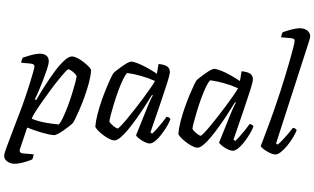

<svg xmlns="http://www.w3.org/2000/svg" viewBox="-65 -900 1964 1200"><g transform="rotate(5 917.5 -300.0)"><path d="M59.9 200Q36.7 200 16.8 187.5Q-3 175 -3 150.2Q-3 140.4 9 96.2Q21 52 39.7 -13.7Q58.4 -79.5 79.4 -153Q87.6 -182.1 97.5 -223.1Q107.5 -264.1 116.5 -304.8Q125.4 -345.5 131.2 -375.7Q137.1 -405.9 137.1 -413.5Q137.1 -425 130 -429Q123 -433 109.5 -433H52.6Q52.6 -441.8 55 -451.2Q57.4 -460.6 59.4 -465.4Q74.8 -472.4 95.6 -480.5Q116.5 -488.7 137 -494.3Q157.6 -500 170.9 -500Q196.8 -500 210.3 -487.2Q223.8 -474.4 223.8 -451.3Q223.8 -436 215.9 -403.2Q208 -370.4 197 -332Q186 -293.7 175.1 -261Q164.2 -228.2 158 -213L166 -208Q186 -251.5 212.1 -301.5Q238.2 -351.5 266.2 -397.2Q294.2 -442.8 320.7 -471.4Q347.2 -500 367.8 -500Q383.8 -500 404.2 -491Q424.6 -482 444.3 -469Q464 -456 477.5 -443.5Q490.9 -431 491.9 -425Q492.9 -389.8 485.3 -346.2Q477.7 -302.5 466.2 -258.5Q454.7 -214.5 442.2 -177Q429.7 -139.5 420.2 -115Q410.7 -90.5 407.7 -86.8Q401.7 -78.8 386.9 -64.8Q372.1 -50.8 354.5 -35.8Q336.8 -20.8 320.5 -10.4Q304.3 0 295.3 0Q263.8 0 216.5 -9.7Q169.2 -19.5 125.2 -32.7L92.4 102.9Q88.6 117.7 94.7 124.1Q100.7 130.5 113.7 130.5H180Q180 138.3 178.2 147.3Q176.5 156.4 174.5 162.8Q161.1 170 139.8 179Q118.5 187.9 96.8 194Q75.2 200 59.9 200ZM319.9 -69.1Q330.1 -80.4 341.8 -111.7Q353.5 -143 365 -183.2Q376.5 -223.5 385.4 -264Q394.4 -304.5 399.7 -335.9Q405 -367.3 405 -379.3Q400.3 -388.5 389 -397.5Q377.8 -406.5 366.6 -412.3Q355.4 -418 349.4 -418Q345.4 -418 329.6 -397.4Q313.9 -376.9 291.6 -343.6Q269.2 -310.3 245.7 -271.4Q222.1 -232.5 200.7 -195.4Q179.4 -158.4 165.1 -130.2Q150.7 -102 148.7 -90Q195.7 -76 241.4 -72.6Q287 -69.1 319.9 -69.1Z M672.5 0Q657.3 0 637.2 -9Q617 -18 597.1 -31Q577.1 -44 564 -56.5Q550.8 -69 548.8 -75Q548.6 -112 556.1 -156.3Q563.6 -200.7 575.1 -245.3Q586.6 -289.8 598.6 -327.4Q610.6 -365 620.1 -389.8Q629.6 -414.6 632.8 -418.6Q638 -425.4 652 -438.5Q665.9 -451.5 682.6 -465.8Q699.3 -480.1 714.5 -490.1Q729.7 -500 738.3 -500Q756.6 -500 783.7 -491.5Q810.7 -483 842.3 -468.8Q873.9 -454.5 903.6 -438.1L908.3 -500Q947.3 -500 965.4 -488.2Q983.5 -476.4 983.5 -451.3Q983.5 -436.4 972.1 -384.9Q960.8 -333.4 940.9 -253.3Q921.1 -173.1 895.3 -69.8L906.3 -62.8Q916.9 -73.4 931.5 -92.8Q946.1 -112.3 961.3 -134.7Q976.5 -157.1 987.5 -175.8Q996.3 -175.8 1003.5 -171.9Q1010.6 -168 1012.4 -163.2Q1007.2 -142.2 993.7 -114.6Q980.2 -87 963.2 -60.6Q946.2 -34.2 927.9 -17.1Q909.6 0 894.1 0Q880.2 0 860.6 -8Q841 -16.1 825.6 -26.6Q810.2 -37.2 807.2 -44L861.3 -221.6Q867.3 -241 872.6 -257.1Q878 -273.1 882.6 -284.4Q887.2 -295.7 890 -301L884.7 -304Q867.5 -270 846 -229Q824.5 -188 800.6 -147.5Q776.7 -107 753.6 -73.5Q730.4 -40 709.6 -20Q688.9 0 672.5 0ZM688.9 -76.2Q692.9 -76.2 707.5 -94.1Q722.1 -111.9 742.4 -141.5Q762.6 -171 785.8 -206.3Q809 -241.6 830.8 -277.3Q852.5 -313 870.1 -343.5Q887.7 -373.9 895.7 -392.4Q849.2 -408.4 802.8 -416.8Q756.5 -425.2 718.2 -426.9Q707 -414.6 695.2 -383.3Q683.5 -352 672.5 -311.6Q661.6 -271.2 652.9 -230.3Q644.1 -189.4 638.9 -158Q633.7 -126.6 633.7 -114.9Q643.2 -100.7 662.1 -88.5Q680.9 -76.2 688.9 -76.2Z M1193.5 0Q1178.3 0 1158.2 -9Q1138 -18 1118.1 -31Q1098.1 -44 1085 -56.5Q1071.8 -69 1069.8 -75Q1069.6 -112 1077.1 -156.3Q1084.6 -200.7 1096.1 -245.3Q1107.6 -289.8 1119.6 -327.4Q1131.6 -365 1141.1 -389.8Q1150.6 -414.6 1153.8 -418.6Q1159 -425.4 1173 -438.5Q1186.9 -451.5 1203.6 -465.8Q1220.3 -480.1 1235.5 -490.1Q1250.7 -500 1259.3 -500Q1277.6 -500 1304.7 -491.5Q1331.7 -483 1363.3 -468.8Q1394.9 -454.5 1424.6 -438.1L1429.3 -500Q1468.3 -500 1486.4 -488.2Q1504.5 -476.4 1504.5 -451.3Q1504.5 -436.4 1493.1 -384.9Q1481.8 -333.4 1461.9 -253.3Q1442.1 -173.1 1416.3 -69.8L1427.3 -62.8Q1437.9 -73.4 1452.5 -92.8Q1467.1 -112.3 1482.3 -134.7Q1497.5 -157.1 1508.5 -175.8Q1517.3 -175.8 1524.5 -171.9Q1531.6 -168 1533.4 -163.2Q1528.2 -142.2 1514.7 -114.6Q1501.2 -87 1484.2 -60.6Q1467.2 -34.2 1448.9 -17.1Q1430.6 0 1415.1 0Q1401.2 0 1381.6 -8Q1362 -16.1 1346.6 -26.6Q1331.2 -37.2 1328.2 -44L1382.3 -221.6Q1388.3 -241 1393.6 -257.1Q1399 -273.1 1403.6 -284.4Q1408.2 -295.7 1411 -301L1405.7 -304Q1388.5 -270 1367 -229Q1345.5 -188 1321.6 -147.5Q1297.7 -107 1274.6 -73.5Q1251.4 -40 1230.6 -20Q1209.9 0 1193.5 0ZM1209.9 -76.2Q1213.9 -76.2 1228.5 -94.1Q1243.1 -111.9 1263.4 -141.5Q1283.6 -171 1306.8 -206.3Q1330 -241.6 1351.8 -277.3Q1373.5 -313 1391.1 -343.5Q1408.7 -373.9 1416.7 -392.4Q1370.2 -408.4 1323.8 -416.8Q1277.5 -425.2 1239.2 -426.9Q1228 -414.6 1216.2 -383.3Q1204.5 -352 1193.5 -311.6Q1182.6 -271.2 1173.9 -230.3Q1165.1 -189.4 1159.9 -158Q1154.7 -126.6 1154.7 -114.9Q1164.2 -100.7 1183.1 -88.5Q1201.9 -76.2 1209.9 -76.2Z M1682.3 0Q1667.7 0 1647.1 -8Q1626.5 -16.1 1609.7 -26.6Q1592.9 -37.2 1589.1 -44Q1592.5 -55.5 1599.7 -80.8Q1606.8 -106.1 1616.4 -140.4Q1626.1 -174.7 1636.5 -213.4Q1646.9 -252 1656.1 -289.4Q1669.1 -339.3 1681.4 -393.9Q1693.8 -448.5 1704.9 -500.8Q1716 -553.1 1724.6 -598.1Q1733.2 -643.1 1738.2 -674.4Q1743.2 -705.6 1743.2 -716.3Q1743.2 -726 1737 -729.5Q1730.7 -733 1719.9 -733H1657Q1657 -740.6 1659.3 -750.6Q1661.7 -760.6 1663.7 -765.4Q1679.6 -772.6 1700.5 -780.8Q1721.3 -788.9 1741.6 -794.5Q1762 -800 1777.3 -800Q1803.6 -800 1820.6 -786.4Q1837.7 -772.7 1837.7 -750.2Q1837.7 -748 1833.9 -728.5Q1830.1 -709 1824.9 -687.6L1683.5 -69.8L1693.8 -62.8Q1705.1 -73.4 1721.1 -93.3Q1737.1 -113.3 1753.3 -136.1Q1769.5 -158.9 1779.8 -175.8Q1787.5 -175.8 1795.1 -172Q1802.6 -168.2 1804.6 -163.2Q1798.6 -142.2 1785 -114.6Q1771.4 -87 1753.4 -60.6Q1735.4 -34.2 1716.6 -17.1Q1697.9 0 1682.3 0Z"/></g></svg>

Font: Texturina Medium
Style: Italic
Weight: 500
Italic angle: -11°
Designer: Guillermo Torres Carreño
Foundry: Omnibus-Type
Version: Version 1.002